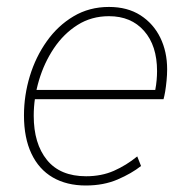

<svg xmlns="http://www.w3.org/2000/svg" viewBox="-20 -540 558 567"><path d="M233.4 7.8Q176.8 7.8 135.7 -16.1Q94.7 -40 72.8 -86.4Q50.8 -132.8 50.8 -199.2Q50.8 -258.3 68.1 -315.2Q85.4 -372.1 118.2 -418.2Q150.9 -464.4 197.3 -491.9Q243.7 -519.5 301.8 -519.5Q356.4 -519.5 394.8 -494.9Q433.1 -470.2 453.4 -428.7Q473.6 -387.2 473.6 -335.4Q473.6 -319.3 471.9 -301.8Q470.2 -284.2 467.8 -269.8Q465.3 -255.4 462.9 -247.1H76.2L82 -274.4H438.5Q441.4 -289.6 442.6 -303.7Q443.8 -317.9 443.8 -330.1Q443.8 -405.3 405.5 -448.7Q367.2 -492.2 301.8 -492.2Q250 -492.2 209 -466.3Q168 -440.4 139.2 -397.5Q110.4 -354.5 95 -302.5Q79.6 -250.5 79.6 -198.2Q79.6 -115.7 118.7 -67.6Q157.7 -19.5 234.4 -19.5Q279.8 -19.5 316.4 -35.6Q353 -51.8 385.3 -78.1L396.5 -49.8Q368.7 -27.8 327.4 -10Q286.1 7.8 233.4 7.8Z"/></svg>

Font: Reddit Sans ExtraLight
Style: Italic
Weight: 250
Italic angle: -11.25°
Designer: Stephen Hutchings
Version: Version 1.013